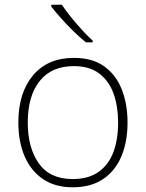

<svg xmlns="http://www.w3.org/2000/svg" viewBox="-20 -786 621 816"><path d="M522 -265Q522 -185 496.5 -123Q471 -61 419 -25.5Q367 10 289 10Q214 10 162.5 -25Q111 -60 84.5 -122Q58 -184 58 -265Q58 -392 120.5 -466Q183 -540 294 -540Q373 -540 423 -504Q473 -468 497.5 -406Q522 -344 522 -265ZM98 -265Q98 -158 145 -91.5Q192 -25 289 -25Q356 -25 399 -55.5Q442 -86 462 -140Q482 -194 482 -265Q482 -333 463 -387Q444 -441 402.5 -473Q361 -505 294 -505Q199 -505 148.5 -441.5Q98 -378 98 -265ZM243 -766Q257 -744 279.5 -716Q302 -688 327 -660.5Q352 -633 374 -613V-606H345Q319 -627 291 -654.5Q263 -682 238.5 -709.5Q214 -737 198 -758V-766Z"/></svg>

Font: Noto Sans Kannada ExtraLight
Style: Regular
Weight: 200
Designer: Jelle Bosma - Monotype Design Team
Foundry: Monotype Imaging Inc.
Version: Version 2.005; ttfautohint (v1.8.4.7-5d5b)